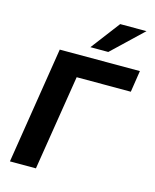

<svg xmlns="http://www.w3.org/2000/svg" viewBox="-135 -1030 902 1120"><g transform="rotate(15 315.5 -470.0)"><path d="M35 0 147 -705H631L611 -575H284L192 0ZM316 -765 449 -940H608L424 -765Z"/></g></svg>

Font: Nunito Sans 11pt ExtraBold
Style: Italic
Weight: 800
Italic angle: -9°
Version: Version 3.101;gftools[0.9.27]